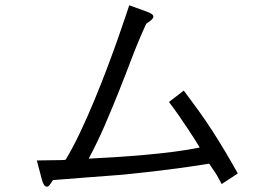

<svg xmlns="http://www.w3.org/2000/svg" viewBox="-20 -694 1040 725"><path d="M618 -309 674 -352Q704 -312 731 -274.5Q758 -237 782.5 -199Q807 -161 830.5 -121.5Q854 -82 878 -39L817 1Q809 -13 804 -23Q799 -33 793.5 -41Q788 -49 782.5 -57Q777 -65 770 -76Q701 -65 648.5 -58Q596 -51 552 -46Q508 -41 469 -37Q430 -33 387 -30Q344 -27 294.5 -23Q245 -19 180 -14Q171 0 166.5 5.5Q162 11 157 11Q145 11 138 -16.5Q131 -44 119 -88Q124 -88 141.5 -88.5Q159 -89 177.5 -89Q196 -89 211.5 -89.5Q227 -90 228 -91Q255 -136 283 -195Q311 -254 337 -317Q363 -380 386 -441Q409 -502 426.5 -552Q444 -602 455 -635Q466 -668 468 -674Q509 -659 534.5 -650Q560 -641 559 -631Q559 -626 553.5 -620.5Q548 -615 532 -604Q503 -541 478.5 -476.5Q454 -412 428.5 -348Q403 -284 375.5 -220.5Q348 -157 315 -95Q358 -97 413 -100.5Q468 -104 525 -109Q582 -114 636.5 -121Q691 -128 734 -137Q731 -143 719.5 -161Q708 -179 692 -203.5Q676 -228 656.5 -256Q637 -284 618 -309Z"/></svg>

Font: D2Coding ligature
Style: Regular
Weight: 400
Monospace: yes
Designer: Yong-Rak Park; Jeong-Hwan Yoon; Sang-Min Lee;
Foundry: NHN Corporation
Version: Version 1.3.2; Build 20180524